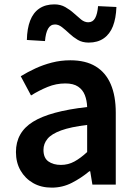

<svg xmlns="http://www.w3.org/2000/svg" viewBox="-20 -845 623 879"><path d="M217 14Q168 14 131.5 -7Q95 -28 74 -64.5Q53 -101 53 -149Q53 -239 131 -287.5Q209 -336 379 -355Q378 -385 368.5 -409.5Q359 -434 337.5 -448.5Q316 -463 279 -463Q237 -463 198 -447Q159 -431 122 -408L75 -496Q106 -515 141.5 -531.5Q177 -548 217.5 -558.5Q258 -569 302 -569Q372 -569 418 -541Q464 -513 487 -459.5Q510 -406 510 -329V0H403L393 -61H389Q352 -30 309 -8Q266 14 217 14ZM259 -90Q292 -90 320.5 -105.5Q349 -121 379 -149V-273Q304 -264 260 -248Q216 -232 197.5 -209.5Q179 -187 179 -159Q179 -122 201.5 -106Q224 -90 259 -90ZM386 -650Q357 -650 336 -662.5Q315 -675 297.5 -691.5Q280 -708 264 -720.5Q248 -733 232 -733Q211 -733 200 -713.5Q189 -694 186 -657L103 -662Q104 -714 118 -750.5Q132 -787 160 -806Q188 -825 229 -825Q257 -825 279 -812.5Q301 -800 318.5 -784Q336 -768 351.5 -755.5Q367 -743 384 -743Q405 -743 415.5 -762Q426 -781 429 -817L513 -813Q511 -761 497 -725Q483 -689 455 -669.5Q427 -650 386 -650Z"/></svg>

Font: Noto Sans SC Thin SemiBold
Style: Regular
Weight: 600
Version: Version 2.004-H2;hotconv 1.0.118;makeotfexe 2.5.65603